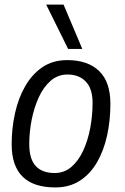

<svg xmlns="http://www.w3.org/2000/svg" viewBox="-20 -810 549 840"><path d="M222 10Q31 10 31 -179Q31 -248 45.5 -314Q60 -380 90 -432.5Q120 -485 165.5 -516Q211 -547 274 -547Q364 -547 413.5 -499.5Q463 -452 463 -356Q463 -283 448.5 -217Q434 -151 404.5 -100Q375 -49 329.5 -19.5Q284 10 222 10ZM219 -53Q261 -53 292 -79.5Q323 -106 343.5 -150Q364 -194 374.5 -248.5Q385 -303 385 -360Q385 -422 355.5 -453Q326 -484 275 -484Q233 -484 201.5 -456.5Q170 -429 149.5 -384Q129 -339 118.5 -285.5Q108 -232 108 -180Q108 -114 136.5 -83.5Q165 -53 219 -53ZM278 -596 182 -790H258L340 -596Z"/></svg>

Font: Georama
Style: Italic
Weight: 400
Italic angle: -9°
Designer: Jean-Baptiste Levee
Foundry: Production Type
Version: Version 1.000